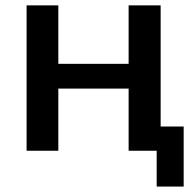

<svg xmlns="http://www.w3.org/2000/svg" viewBox="-20 -559 713 712"><path d="M661.1 132.8V-89.8H575.7V-539.1H457V-322.3H196.3V-539.1H78.6V0H196.3V-230.5H457V0H561V132.8Z"/></svg>

Font: Winston Medium
Style: Regular
Weight: 500
Designer: Vernon Adams, Kim Jin-seong, David Berlow, Cristiano Sobral
Foundry: The Winston Project Authors
Version: Version 3.004